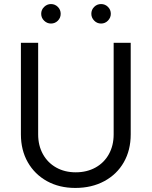

<svg xmlns="http://www.w3.org/2000/svg" viewBox="-20 -911 747 946"><path d="M351 15Q272 15 211.5 -18.5Q151 -52 117 -111.5Q83 -171 83 -249V-700H168V-249Q168 -194 191.5 -151.5Q215 -109 257 -85.5Q299 -62 353 -62Q408 -62 450.5 -85.5Q493 -109 516.5 -151.5Q540 -194 540 -249V-700H624V-249Q624 -171 590 -111.5Q556 -52 494 -18.5Q432 15 351 15ZM478 -795Q458 -795 444 -809.5Q430 -824 430 -843Q430 -863 444 -877Q458 -891 478 -891Q498 -891 512 -877Q526 -863 526 -843Q526 -824 512 -809.5Q498 -795 478 -795ZM231 -795Q212 -795 197.5 -809Q183 -823 183 -843Q183 -863 197.5 -877Q212 -891 231 -891Q251 -891 265 -877Q279 -863 279 -843Q279 -823 265 -809Q251 -795 231 -795Z"/></svg>

Font: Figtree
Style: Regular
Weight: 400
Designer: Erik Kennedy
Foundry: Erik Kennedy
Version: Version 2.002